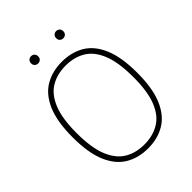

<svg xmlns="http://www.w3.org/2000/svg" viewBox="-252 -1044 1189 1189"><g transform="rotate(-45 342.0 -449.5)"><path d="M342 9Q257.5 9 193.8 -29Q130 -67 94.5 -150.5Q59 -234 59 -370Q59 -506.5 94.8 -590Q130.5 -673.5 194.2 -711.2Q258 -749 342 -749Q427 -749 490.5 -711.2Q554 -673.5 589.5 -590Q625 -506.5 625 -370Q625 -234 589.2 -150.5Q553.5 -67 489.8 -29Q426 9 342 9ZM342 -24.5Q415.5 -24.5 471.2 -57Q527 -89.5 558 -164.8Q589 -240 589 -368Q589 -498 558 -574Q527 -650 471.2 -682.8Q415.5 -715.5 342 -715.5Q268.5 -715.5 213 -683Q157.5 -650.5 126.2 -575.2Q95 -500 95 -372Q95 -242 126.2 -166Q157.5 -90 213 -57.2Q268.5 -24.5 342 -24.5ZM452 -845Q438.5 -845 429.8 -853.5Q421 -862 421 -876Q421 -890.5 429.8 -899.2Q438.5 -908 452 -908Q465.5 -908 474.2 -899.2Q483 -890.5 483 -876Q483 -862 474.2 -853.5Q465.5 -845 452 -845ZM232 -845Q218.5 -845 209.8 -853.5Q201 -862 201 -876Q201 -890.5 209.8 -899.2Q218.5 -908 232 -908Q245.5 -908 254.2 -899.2Q263 -890.5 263 -876Q263 -862 254.2 -853.5Q245.5 -845 232 -845Z"/></g></svg>

Font: Encode Sans SC Thin
Style: Regular
Weight: 250
Designer: Multiple Designers
Foundry: Impallari Type
Version: Version 3.002